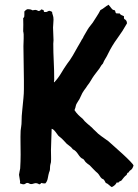

<svg xmlns="http://www.w3.org/2000/svg" viewBox="-20 -762 579 804"><path d="M468.8 2Q463.9 13.7 448.2 21.5Q441.4 17.6 436 12.2Q430.7 6.8 422.9 3.9Q417 -7.8 414.1 -10.3Q411.1 -12.7 407.2 -13.7Q401.4 -18.6 397.5 -25.4Q393.6 -32.2 388.7 -37.1Q386.7 -38.1 381.3 -43.5Q376 -48.8 370.1 -54.7Q364.3 -60.5 359.4 -65.9Q354.5 -71.3 353.5 -71.3Q344.7 -77.1 337.9 -84Q335.9 -86.9 333.5 -90.3Q331.1 -93.8 329.1 -95.7Q321.3 -98.6 316.4 -104Q311.5 -109.4 307.1 -116.2Q302.7 -123 297.4 -128.4Q292 -133.8 285.2 -136.7Q278.3 -146.5 268.6 -152.8Q258.8 -159.2 252 -168Q246.1 -174.8 239.3 -181.2Q232.4 -187.5 224.6 -193.4Q220.7 -199.2 211.9 -210.4Q203.1 -221.7 196.3 -222.7Q195.3 -200.2 194.8 -177.7Q194.3 -155.3 193.4 -132.8Q193.4 -121.1 193.8 -108.4Q194.3 -95.7 193.4 -83Q192.4 -78.1 190.9 -72.8Q189.5 -67.4 189.5 -61.5Q189.5 -49.8 188 -46.4Q186.5 -43 185.5 -40Q182.6 -30.3 180.2 -16.1Q177.7 -2 169.9 5.9Q159.2 6.8 153.3 3.9Q151.4 5.9 149.4 7.8Q147.5 9.8 143.6 9.8Q141.6 7.8 137.2 6.3Q132.8 4.9 130.9 4.9Q126 4.9 120.6 6.8Q115.2 8.8 110.4 8.8Q105.5 8.8 102.1 6.3Q98.6 3.9 93.8 3.9Q90.8 3.9 86.9 6.8Q83 9.8 79.1 9.8Q74.2 9.8 70.8 8.3Q67.4 6.8 63.5 5.9Q63.5 2.9 64 0Q64.5 -2.9 63.5 -5.9L59.6 -30.3Q60.5 -37.1 62 -43.9Q63.5 -50.8 64.5 -56.6Q65.4 -72.3 65.9 -86.4Q66.4 -100.6 66.4 -115.2Q66.4 -140.6 65.9 -165Q65.4 -189.5 66.4 -214.8Q67.4 -223.6 68.8 -232.9Q70.3 -242.2 70.3 -251Q70.3 -276.4 73.2 -300.8Q76.2 -325.2 78.1 -350.6Q80.1 -370.1 80.1 -388.7Q80.1 -407.2 80.1 -425.8Q80.1 -461.9 79.1 -497.6Q78.1 -533.2 78.1 -568.4Q78.1 -580.1 79.1 -600.1Q80.1 -620.1 77.1 -630.9Q78.1 -659.2 77.1 -686.5Q81.1 -688.5 81.5 -692.4Q82 -696.3 82 -700.2V-713.9Q90.8 -723.6 96.7 -723.6Q101.6 -723.6 106.4 -722.7Q111.3 -721.7 116.2 -718.8Q128.9 -721.7 132.8 -719.7Q136.7 -717.8 141.6 -715.8Q149.4 -716.8 152.3 -722.7Q163.1 -720.7 163.1 -717.8Q163.1 -714.8 165 -711.9Q174.8 -710.9 178.2 -713.4Q181.6 -715.8 186.5 -716.8Q195.3 -714.8 198.2 -711.9Q198.2 -706.1 201.2 -698.7Q204.1 -691.4 204.1 -679.7Q204.1 -670.9 203.1 -662.6Q202.1 -654.3 202.1 -646.5Q202.1 -632.8 203.1 -620.1Q204.1 -607.4 204.1 -593.8Q204.1 -589.8 203.6 -586.4Q203.1 -583 203.1 -579.1Q203.1 -542 205.1 -503.9Q207 -465.8 207 -427.7Q207 -425.8 206.1 -422.4Q205.1 -418.9 207 -417Q223.6 -434.6 235.4 -454.6Q247.1 -474.6 260.7 -494.1Q272.5 -508.8 284.7 -529.3Q296.9 -549.8 305.7 -566.4Q309.6 -572.3 312.5 -578.1Q315.4 -584 319.3 -589.8Q321.3 -594.7 324.7 -599.1Q328.1 -603.5 330.1 -609.4Q335 -617.2 338.9 -624.5Q342.8 -631.8 347.7 -639.6Q352.5 -647.5 357.9 -653.8Q363.3 -660.2 368.2 -667Q376 -679.7 384.8 -692.9Q393.6 -706.1 400.4 -719.7Q410.2 -724.6 418 -731Q425.8 -737.3 434.6 -742.2Q444.3 -729.5 448.7 -724.6Q453.1 -719.7 460.9 -718.8Q462.9 -715.8 463.4 -711.9Q463.9 -708 466.8 -706.1Q478.5 -705.1 480.5 -706.1Q483.4 -701.2 488.8 -698.7Q494.1 -696.3 499 -694.3Q499 -691.4 499 -688Q499 -684.6 500 -682.6Q511.7 -677.7 511.7 -664.1Q493.2 -630.9 471.2 -601.1Q449.2 -571.3 432.6 -537.1Q427.7 -526.4 421.4 -516.6Q415 -506.8 411.1 -496.1Q404.3 -489.3 400.4 -481.9Q396.5 -474.6 390.6 -467.8Q386.7 -462.9 382.8 -457.5Q378.9 -452.1 375 -447.3Q367.2 -436.5 360.8 -425.3Q354.5 -414.1 345.7 -403.3Q339.8 -393.6 332 -383.8Q324.2 -373 318.8 -359.9Q313.5 -346.7 305.7 -335.9Q297.9 -324.2 297.4 -318.8Q296.9 -313.5 292 -300.8Q298.8 -290 307.6 -281.2Q316.4 -272.5 326.2 -264.6Q334 -253.9 344.2 -245.6Q354.5 -237.3 365.2 -227.5Q369.1 -223.6 372.1 -220.2Q375 -216.8 378.9 -213.9Q389.6 -202.1 404.8 -191.4Q419.9 -180.7 433.6 -170.9Q444.3 -161.1 460.4 -147Q476.6 -132.8 494.1 -116.7Q511.7 -100.6 525.4 -86.4Q539.1 -72.3 539.1 -68.4Q534.2 -53.7 527.8 -50.3Q521.5 -46.9 518.6 -40Q512.7 -38.1 512.7 -36.1Q512.7 -34.2 509.8 -29.3Q502.9 -24.4 498 -18.1Q493.2 -11.7 488.3 -5.9Q484.4 -3.9 481 -2.4Q477.5 -1 475.6 2.9Z"/></svg>

Font: Caesar Dressing
Style: Regular
Weight: 400
Designer: Dathan Boardman
Foundry: Open Window
Version: Version 1.000